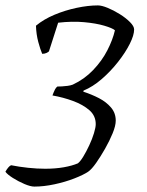

<svg xmlns="http://www.w3.org/2000/svg" viewBox="-51 -585 542 710"><path d="M76 105Q62 105 39.5 95.5Q17 86 -3.5 73Q-24 60 -31 50Q-26 41 -20.5 34.5Q-15 28 -10 26Q20 32 53 35.5Q86 39 116 39Q154 39 185 33.5Q216 28 237 19Q246 12 257 -6Q268 -24 279 -47.5Q290 -71 296.5 -92.5Q303 -114 303 -126Q303 -157 279.5 -177.5Q256 -198 219.5 -211.5Q183 -225 143 -232Q145 -237 147 -242.5Q149 -248 152.5 -254.5Q156 -261 161 -265Q168 -265 178 -265.5Q188 -266 199 -267.5Q210 -269 218 -272Q261 -292 293.5 -326Q326 -360 346 -399Q366 -438 374 -473Q365 -481 334.5 -490Q304 -499 260 -503Q216 -507 164 -501L130 -395Q127 -392 120.5 -389Q114 -386 105 -386Q98 -402 90.5 -430Q83 -458 82 -490Q111 -514 150.5 -530.5Q190 -547 232.5 -556Q275 -565 311 -565Q325 -565 347 -556Q369 -547 391.5 -533Q414 -519 429.5 -503.5Q445 -488 445 -476Q445 -455 429 -423Q413 -391 385.5 -356Q358 -321 325 -292.5Q292 -264 258 -250L257 -246Q288 -236 315 -222Q342 -208 359.5 -187.5Q377 -167 377 -139Q377 -120 365.5 -92Q354 -64 337.5 -35Q321 -6 304.5 17.5Q288 41 275 50Q257 62 223.5 75Q190 88 150.5 96.5Q111 105 76 105Z"/></svg>

Font: Texturina 12pt ExtraLight
Style: Italic
Weight: 250
Italic angle: -11°
Designer: Guillermo Torres Carreño
Foundry: Omnibus-Type
Version: Version 1.002